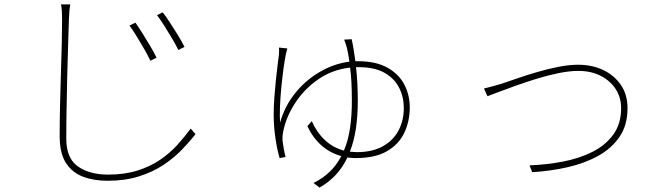

<svg xmlns="http://www.w3.org/2000/svg" viewBox="-20 -777 3040 872"><path d="M595 -674Q606 -659 624 -630.5Q642 -602 660.5 -571Q679 -540 691 -515L663 -501Q653 -523 636 -552.5Q619 -582 601 -611.5Q583 -641 568 -661ZM719 -721Q731 -706 749.5 -678Q768 -650 787 -619Q806 -588 818 -564L790 -550Q780 -571 762.5 -600.5Q745 -630 726.5 -659.5Q708 -689 693 -708ZM299 -757Q296 -739 295 -724Q294 -709 293 -689Q292 -645 289.5 -579.5Q287 -514 285.5 -439Q284 -364 282.5 -288Q281 -212 281 -147Q281 -58 334 -21Q387 16 471 16Q546 16 604.5 -2.5Q663 -21 707.5 -51.5Q752 -82 785.5 -119Q819 -156 846 -193L868 -168Q841 -133 804.5 -95.5Q768 -58 720 -26.5Q672 5 609.5 24.5Q547 44 468 44Q406 44 357 25.5Q308 7 279.5 -37Q251 -81 251 -159Q251 -220 252.5 -292.5Q254 -365 256.5 -438.5Q259 -512 260.5 -577.5Q262 -643 262 -689Q262 -709 261 -726Q260 -743 257 -757Z M1577 -599Q1586 -561 1594 -499H1606Q1687 -499 1739 -470Q1791 -441 1816 -393.5Q1841 -346 1841 -289Q1841 -226 1816 -173.5Q1791 -121 1737 -90Q1683 -59 1595 -59Q1576 -59 1558 -62Q1516 27 1431 75L1404 54Q1489 12 1530 -68Q1427 -97 1376 -204L1396 -227Q1419 -175 1456 -140.5Q1493 -106 1542 -93Q1561 -138 1569.5 -194Q1578 -250 1578 -318Q1578 -366 1576 -404Q1574 -442 1570 -470Q1491 -461 1429.5 -419.5Q1368 -378 1327.5 -319.5Q1287 -261 1271 -200Q1268 -190 1265 -173Q1262 -156 1263 -139Q1265 -123 1269 -100.5Q1273 -78 1277 -64L1250 -59Q1240 -91 1231.5 -145.5Q1223 -200 1223 -258Q1223 -293 1226 -334Q1229 -375 1233 -414Q1237 -453 1241 -484Q1245 -515 1247 -530Q1248 -548 1247 -561L1285 -557Q1284 -553 1282 -545.5Q1280 -538 1278 -529Q1273 -505 1267.5 -464.5Q1262 -424 1257.5 -378Q1253 -332 1251.5 -290Q1250 -248 1252 -220Q1273 -295 1320.5 -354Q1368 -413 1432.5 -450.5Q1497 -488 1567 -497Q1564 -518 1561 -533Q1558 -548 1556 -558Q1553 -569 1549.5 -579.5Q1546 -590 1543 -597ZM1597 -472Q1601 -437 1603 -398Q1605 -359 1605 -319Q1605 -252 1596.5 -194Q1588 -136 1569 -88L1600 -86Q1671 -86 1718.5 -112.5Q1766 -139 1790 -184.5Q1814 -230 1814 -286Q1814 -336 1793 -378Q1772 -420 1727 -446Q1682 -472 1608 -472Z M2178 -375Q2200 -380 2217 -385Q2234 -390 2259 -397Q2286 -406 2327.5 -420.5Q2369 -435 2417 -449Q2465 -463 2514 -473Q2563 -483 2606 -483Q2669 -483 2719.5 -459Q2770 -435 2800 -391Q2830 -347 2830 -286Q2830 -209 2794 -156Q2758 -103 2696.5 -69Q2635 -35 2557.5 -17.5Q2480 0 2397 5L2385 -26Q2462 -29 2536 -43Q2610 -57 2670 -87Q2730 -117 2765.5 -166Q2801 -215 2801 -286Q2801 -334 2776.5 -372Q2752 -410 2708.5 -432.5Q2665 -455 2606 -455Q2567 -455 2517.5 -445Q2468 -435 2416.5 -419Q2365 -403 2319 -386.5Q2273 -370 2240 -357.5Q2207 -345 2194 -340Z"/></svg>

Font: Source Han Sans SC ExtraLight
Style: Regular
Weight: 250
Designer: Ryoko NISHIZUKA 西塚涼子 (kana, bopomofo & ideographs); Paul D. Hunt (Latin, Greek & Cyrillic); Sandoll Communications 산돌커뮤니
Foundry: Adobe
Version: Version 2.004;hotconv 1.0.118;makeotfexe 2.5.65603